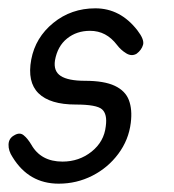

<svg xmlns="http://www.w3.org/2000/svg" viewBox="-32 -441 417 461"><path d="M109 0Q37 0 -2 -64Q-12 -79 -11.5 -94Q-11 -109 2 -116Q15 -124 24.5 -116.5Q34 -109 43 -94Q66 -53 118 -53Q158 -53 188 -77Q218 -101 222 -138Q226 -167 213 -178.5Q200 -190 150 -190Q88 -190 60.5 -217Q33 -244 43 -298Q53 -351 96 -386Q139 -421 197 -421Q257 -421 298 -368Q315 -346 311.5 -333.5Q308 -321 296 -312Q284 -305 271 -313Q258 -321 249 -333Q236 -350 220 -358.5Q204 -367 184 -367Q152 -367 129 -348.5Q106 -330 100 -296Q96 -270 114 -258.5Q132 -247 172 -247Q218 -247 243.5 -235Q269 -223 277.5 -200.5Q286 -178 282 -146Q277 -105 252 -71.5Q227 -38 189.5 -19Q152 0 109 0Z"/></svg>

Font: Edu TAS Beginner
Style: Regular
Weight: 400
Designer: Tina and Corey Anderson
Foundry: Google for Education
Version: Version 1.003